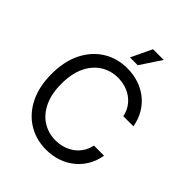

<svg xmlns="http://www.w3.org/2000/svg" viewBox="-258 -1089 1246 1246"><g transform="rotate(45 365.0 -466.0)"><path d="M382.3 9.8Q289.1 9.8 216.1 -35.4Q143.1 -80.6 101.3 -164.3Q59.6 -248 59.6 -363.3Q59.6 -479 101.3 -562.7Q143.1 -646.5 216.1 -691.9Q289.1 -737.3 382.3 -737.3Q437.5 -737.3 486.6 -721.2Q535.6 -705.1 574.7 -674.1Q613.8 -643.1 639.9 -598.9Q666 -554.7 675.8 -498.5H583Q575.2 -536.1 556.4 -564.5Q537.6 -592.8 510.5 -612.3Q483.4 -631.8 450.7 -641.6Q418 -651.4 382.3 -651.4Q316.9 -651.4 264.2 -618.2Q211.4 -585 180.7 -520.8Q149.9 -456.5 149.9 -363.3Q149.9 -270.5 180.9 -206.3Q211.9 -142.1 264.6 -109.1Q317.4 -76.2 382.3 -76.2Q418 -76.2 450.7 -86.2Q483.4 -96.2 510.5 -115.5Q537.6 -134.8 556.4 -163.3Q575.2 -191.9 583 -229H675.8Q666.5 -173.3 640.4 -129.4Q614.3 -85.4 575.2 -54.2Q536.1 -22.9 487.1 -6.6Q438 9.8 382.3 9.8ZM343.8 -798.8 412.1 -942.4H510.3L415.5 -798.8Z"/></g></svg>

Font: Atlassian Sans
Style: Regular
Weight: 400
Designer: Rasmus Andersson
Foundry: Modifications by Atlassian Pty Ltd, manufactured by rsms
Version: Version 4.001;git-9221beed3